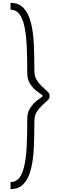

<svg xmlns="http://www.w3.org/2000/svg" viewBox="-20 -891 436 1344"><path d="M278.3 -219.7Q278.3 -225.6 261.7 -235.8Q245.1 -246.1 224.6 -264.2Q204.1 -282.2 187.5 -310.1Q170.9 -337.9 170.9 -378.9Q170.9 -485.4 167 -568.4Q163.1 -651.4 150.4 -708Q137.7 -764.6 114.7 -793.9Q91.8 -823.2 53.7 -823.2V-871.1Q112.3 -871.1 146 -834Q179.7 -796.9 196.3 -732.4Q212.9 -668 216.8 -580.6Q220.7 -493.2 220.7 -393.6Q220.7 -356.4 237.3 -330.6Q253.9 -304.7 274.4 -285.6Q294.9 -266.6 311.5 -251.5Q328.1 -236.3 328.1 -219.7Q328.1 -202.1 311.5 -187Q294.9 -171.9 274.4 -152.8Q253.9 -133.8 237.3 -107.9Q220.7 -82 220.7 -44.9Q220.7 54.7 216.8 142.1Q212.9 229.5 196.3 293.9Q179.7 358.4 146 395.5Q112.3 432.6 53.7 432.6V383.8Q91.8 383.8 114.7 354.5Q137.7 325.2 150.4 268.6Q163.1 211.9 167 129.4Q170.9 46.9 170.9 -59.6Q170.9 -100.6 187.5 -128.4Q204.1 -156.2 224.6 -174.8Q245.1 -193.4 261.7 -203.6Q278.3 -213.9 278.3 -219.7Z"/></svg>

Font: Padauk GrcRegTest
Style: Regular
Weight: 500
Designer: Debbi Hosken
Foundry: SIL
Version: Version 2.0